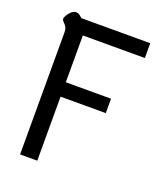

<svg xmlns="http://www.w3.org/2000/svg" viewBox="-133 -810 780 902"><g transform="rotate(20 257.0 -359.0)"><path d="M73 -609Q73 -626 68 -635Q63 -644 55 -652Q49 -658 46.5 -662.5Q44 -667 46 -674Q52 -689 65 -703.5Q78 -718 93 -718Q108 -718 124 -700H469V-626H159V-392H385V-320H159V0H73Z"/></g></svg>

Font: Niramit
Style: Regular
Weight: 400
Version: Version 1.000; ttfautohint (v1.6)